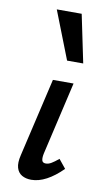

<svg xmlns="http://www.w3.org/2000/svg" viewBox="-83 -750 432 797"><g transform="rotate(10 133.0 -351.5)"><path d="M108 6Q85 6 68.5 -3.5Q52 -13 46 -33.5Q40 -54 48 -87L125 -418H212L141 -111Q137 -93 139.5 -82Q142 -71 156 -71Q167 -71 179 -78Q191 -85 209 -100L239 -63Q205 -29 172 -11.5Q139 6 108 6ZM169 -507 90 -709H195L237 -507Z"/></g></svg>

Font: Ysabeau Infant SemiBold
Style: Italic
Weight: 600
Italic angle: -12°
Designer: Christian Thalmann (Catharsis Fonts)
Version: Version 2.002; featfreeze: ss01,ss02,lnum